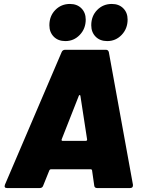

<svg xmlns="http://www.w3.org/2000/svg" viewBox="-20 -952 733 972"><path d="M457 -13 446 -90Q445 -95 440 -95H237Q233 -95 230 -90L199 -13Q195 0 181 0H16Q-1 0 5 -17L292 -688Q297 -700 310 -700H516Q528 -700 531 -688L653 -17V-13Q653 0 638 0H472Q458 0 457 -13ZM296 -239H415Q421 -239 421 -246L387 -467Q386 -471 383.5 -471Q381 -471 379 -467L292 -246Q291 -239 296 -239ZM442 -824Q442 -871 472 -901.5Q502 -932 546 -932Q582 -932 604 -910Q626 -888 626 -853Q626 -807 596 -775.5Q566 -744 523 -744Q486 -744 464 -766.5Q442 -789 442 -824ZM230 -824Q230 -871 260 -901.5Q290 -932 334 -932Q370 -932 392 -910Q414 -888 414 -853Q414 -807 384 -775.5Q354 -744 311 -744Q274 -744 252 -766.5Q230 -789 230 -824Z"/></svg>

Font: Barlow Black
Style: Italic
Weight: 900
Italic angle: -7°
Designer: Jeremy Tribby
Foundry: Tribby Type
Version: Version 1.408